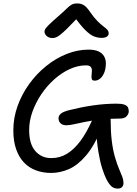

<svg xmlns="http://www.w3.org/2000/svg" viewBox="-20 -997 795 1118"><path d="M666.2 101.2Q643.2 101.2 628.2 87.3Q613.2 73.4 598.4 44Q588 23.2 575.4 -15.3Q562.8 -53.8 552.7 -113.9Q542.6 -174 539.6 -258.4L572.6 -252Q529.8 -148.8 481.4 -91.9Q433 -35 381.7 -12.5Q330.4 10 277.6 10Q229.6 10 189.1 -5.1Q148.6 -20.2 119.3 -51.1Q90 -82 73.8 -128.7Q57.6 -175.4 57.6 -237.8Q57.6 -310.8 82.4 -379.8Q107.2 -448.8 150.3 -508.3Q193.4 -567.8 249.3 -612.8Q305.2 -657.8 368.5 -682.9Q431.8 -708 495.6 -708Q532 -708 554 -697.5Q576 -687 586.2 -668.9Q596.4 -650.8 596.4 -628.8Q596.4 -598.8 587.7 -576Q579 -553.2 564.1 -540.3Q549.2 -527.4 531.4 -527.4Q517.4 -527.4 514.6 -536.5Q511.8 -545.6 513.3 -558.8Q514.8 -572 515.2 -585.1Q515.6 -598.2 508.4 -607.3Q501.2 -616.4 480.4 -616.4Q433.4 -616.4 386.2 -594.8Q339 -573.2 296.4 -535.3Q253.8 -497.4 221.1 -449Q188.4 -400.6 169.1 -347Q149.8 -293.4 149.8 -240.4Q149.8 -158.2 185.8 -117.3Q221.8 -76.4 278.6 -76.4Q328.8 -76.4 370.7 -102.1Q412.6 -127.8 448.8 -176.9Q485 -226 516.6 -297Q529.4 -323 545.2 -332.9Q561 -342.8 587 -342.8Q605.2 -342.8 614.8 -330.5Q624.4 -318.2 624.4 -295.4Q624.4 -230.8 630.8 -177.7Q637.2 -124.6 649.5 -81.7Q661.8 -38.8 677.8 -2.4Q686.4 16.8 691.1 29.9Q695.8 43 697.4 51.7Q699 60.4 699 69.2Q699 84.2 690 92.7Q681 101.2 666.2 101.2ZM366 -267.6Q344.4 -267.6 332.6 -278.9Q320.8 -290.2 320.8 -308.2Q320.8 -323 333.9 -334.8Q347 -346.6 384.4 -356Q453 -373.2 521.5 -383.2Q590 -393.2 658.6 -393.4Q688.4 -393.4 703.7 -387.9Q719 -382.4 724.4 -372.6Q729.8 -362.8 729.8 -349.4Q729.8 -333.8 717.4 -320.2Q705 -306.6 677.4 -306.6Q611.6 -306.6 561.5 -300.6Q511.4 -294.6 474.3 -287.1Q437.2 -279.6 410.9 -273.6Q384.6 -267.6 366 -267.6ZM284.4 -775.4Q271.4 -775.4 261 -780.9Q250.6 -786.4 244.8 -795Q239 -803.6 239 -812.6Q239 -820.4 244 -828.6Q249 -836.8 266 -853.8Q283 -870.8 320.2 -903Q350.8 -929.4 367.1 -945.8Q383.4 -962.2 396.4 -969.6Q409.4 -977 429.6 -977Q452.4 -977 468.9 -966.5Q485.4 -956 505 -926.6Q527.8 -893.8 547.4 -874.3Q567 -854.8 581.7 -843.8Q596.4 -832.8 604.6 -824Q612.8 -815.2 612.8 -802.2Q612.8 -790.8 602 -783.6Q591.2 -776.4 572.6 -776.4Q548.6 -776.4 526.4 -785.5Q504.2 -794.6 477 -821.4Q449.8 -848.2 411.4 -900.8L439.6 -901.2Q397.2 -856.4 370.9 -830.6Q344.6 -804.8 328.8 -793Q313 -781.2 303 -778.3Q293 -775.4 284.4 -775.4Z"/></svg>

Font: Shantell Sans Light
Style: Regular
Weight: 300
Designer: Stephen Nixon, Anya Danilova, Shantell Martin
Foundry: Arrow Type
Version: Version 1.011;[c5ecc13dd]